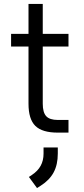

<svg xmlns="http://www.w3.org/2000/svg" viewBox="-20 -670 422 970"><path d="M124 -146V-435H36V-499H124V-650H196V-499H326V-435H196V-146Q196 -102 213.5 -83Q231 -64 272 -64H326V0H272Q193 0 158.5 -34Q124 -68 124 -146ZM126 224 141 214Q171 194 185.5 167.5Q200 141 200 106V75H272V106Q272 162 251 201Q230 240 186 268L167 280Z"/></svg>

Font: Bai Jamjuree
Style: Regular
Weight: 400
Designer: Katatrad Aksorn Co.,Ltd.
Foundry: Cadson Demak Co.,Ltd.
Version: Version 1.000; ttfautohint (v1.6)